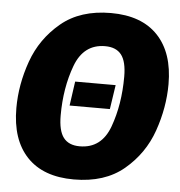

<svg xmlns="http://www.w3.org/2000/svg" viewBox="-52 -766 782 836"><g transform="rotate(5 338.5 -348.0)"><path d="M676 -429Q676 -327 640 -224Q604 -121 520 -50.5Q436 20 301 20Q167 20 96 -55Q25 -130 25 -268Q25 -371 61.5 -473.5Q98 -576 182 -646Q266 -716 400 -716Q534 -716 605 -641Q676 -566 676 -429ZM220 -253Q220 -186 243 -156Q266 -126 314 -126Q409 -126 445 -224.5Q481 -323 481 -445Q481 -511 458 -540.5Q435 -570 387 -570Q293 -570 256.5 -471.5Q220 -373 220 -253ZM447 -405 431 -299H255L270 -405Z"/></g></svg>

Font: Fira Sans Black
Style: Italic
Weight: 900
Italic angle: -8°
Designer: Carrois Corporate & Edenspiekermann AG
Foundry: Carrois Corporate GbR & Edenspiekermann AG
Version: Version 4.203